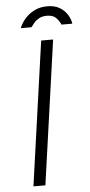

<svg xmlns="http://www.w3.org/2000/svg" viewBox="-60 -925 452 960"><g transform="rotate(-5 166.0 -445.5)"><path d="M68 0 170 -723H230L128 0ZM74 -793.5Q83.5 -818.5 102.8 -840.5Q122 -862.5 150.2 -876.8Q178.5 -891 215 -891Q253 -891 277.8 -875.8Q302.5 -860.5 316.2 -838Q330 -815.5 332.5 -793.5H278.5Q271.5 -810 256.2 -827Q241 -844 209 -844Q185.5 -844 169.5 -835Q153.5 -826 143.5 -814Q133.5 -802 127.5 -793.5Z"/></g></svg>

Font: Public Sans Thin ExtraLight
Style: Italic
Weight: 250
Italic angle: -8°
Version: Version 2.001